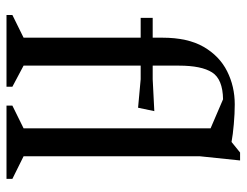

<svg xmlns="http://www.w3.org/2000/svg" viewBox="-104 -655 759 591"><g transform="rotate(90 275.5 -359.5)"><path d="M26.1 0V-18.1L96 -52.6V-413H35V-450H96V-479.7Q96 -557.9 124.2 -606.8Q152.5 -655.6 199.3 -679.1Q246.1 -702.6 301.3 -702.6Q329.7 -702.6 362.1 -699.7Q394.4 -696.9 417 -692.7L449.5 -719H473.9L461 -595.1V-52.6L530.6 -18.1V0H305.1V-18.1L375 -52.6V-628.2L285.6 -666.6Q223.7 -665.6 202.9 -632.9Q182 -600.2 182 -530.6V-450H223.9L322.1 -455L311.6 -405L223.9 -413H182V-52.6L247 -18.1V0Z"/></g></svg>

Font: Ancizar Serif Light
Style: Regular
Weight: 300
Designer: Cesar Puertas, Viviana Monsalve, Julian Moncada, Julian Prieto, Jose Castro, Felipe Aragon, Mariel Hernandez, Sara Alarc
Version: Version 8.100